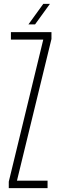

<svg xmlns="http://www.w3.org/2000/svg" viewBox="-20 -965 309 985"><path d="M25 0V-33L202 -762H36V-800H244V-765L67 -38H224V0ZM126 -840 202 -945H236L160 -840Z"/></svg>

Font: Big Shoulders Text Thin Thin
Style: Regular
Weight: 250
Version: Version 2.002